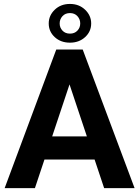

<svg xmlns="http://www.w3.org/2000/svg" viewBox="-20 -965 713 985"><path d="M354 -584 159.2 0H3.9L268.6 -710.9H367.2ZM514.2 0 319.3 -584 304.2 -710.9H404.3L670.4 0ZM507.8 -265.1V-146.5H128.9V-265.1ZM230 -844.7Q230 -885.3 260.7 -915Q291.5 -944.8 338.9 -944.8Q385.7 -944.8 416.7 -915Q447.8 -885.3 447.8 -844.7Q447.8 -803.2 416.7 -774.7Q385.7 -746.1 338.9 -746.1Q291.5 -746.1 260.7 -774.7Q230 -803.2 230 -844.7ZM286.1 -844.7Q286.1 -823.2 300.5 -807.9Q314.9 -792.5 338.9 -792.5Q362.8 -792.5 377.2 -807.9Q391.6 -823.2 391.6 -844.7Q391.6 -866.2 377.2 -882.1Q362.8 -897.9 338.9 -897.9Q314.9 -897.9 300.5 -882.1Q286.1 -866.2 286.1 -844.7Z"/></svg>

Font: RobotoDEMO
Style: Regular
Weight: 400
Designer: Christian Robertson
Foundry: Google
Version: Version 2.136